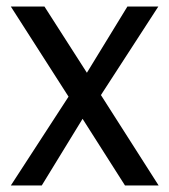

<svg xmlns="http://www.w3.org/2000/svg" viewBox="-20 -568 519 588"><path d="M13.2 0 189.9 -272 13.2 -547.9H116.2L246.1 -345.2L370.1 -547.9H464.8L289.1 -276.9L465.8 0H362.8L232.9 -204.1L107.9 0Z"/></svg>

Font: PoppinsZ
Style: Regular
Weight: 400
Designer: Ninad Kale (Devanagari), Jonny Pinhorn (Latin)
Foundry: Indian Type Foundry
Version: Version 3.002;FEAKit 1.0